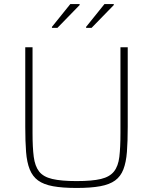

<svg xmlns="http://www.w3.org/2000/svg" viewBox="-20 -922 757 950"><path d="M359 8Q289 8 242.5 -0.5Q196 -9 168.5 -29Q141 -49 127 -84Q113 -119 109 -170.5Q105 -222 105 -294V-688H141V-264Q141 -192 147 -146Q153 -100 173.5 -73.5Q194 -47 238.5 -36.5Q283 -26 359 -26Q436 -26 479.5 -36.5Q523 -47 544 -73.5Q565 -100 570.5 -146Q576 -192 576 -264V-688H612V-294Q612 -222 608 -170.5Q604 -119 590.5 -84Q577 -49 549.5 -29Q522 -9 475.5 -0.5Q429 8 359 8ZM237 -784V-789L328 -902H374V-897L264 -784ZM406 -784V-789L497 -902H543V-897L433 -784Z"/></svg>

Font: Saira Thin
Style: Regular
Weight: 100
Designer: Hector Gatti with collaboration of the Omnibus-Type team
Foundry: Omnibus-Type
Version: Version 1.101